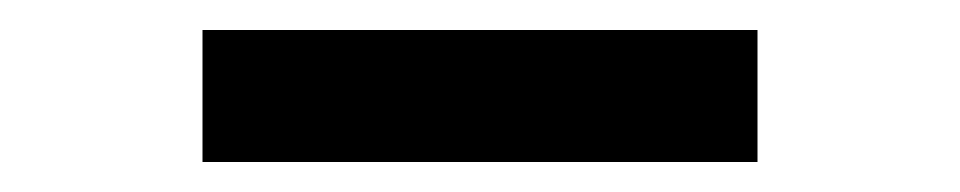

<svg xmlns="http://www.w3.org/2000/svg" viewBox="-20 -743 640 128"><path d="M115 -723H485V-635H115Z"/></svg>

Font: CMG Sans
Style: Bold
Weight: 700
Designer: Julieta Ulanovsky
Foundry: Julieta Ulanovsky
Version: Version 7.200